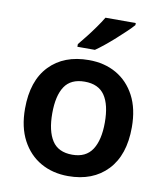

<svg xmlns="http://www.w3.org/2000/svg" viewBox="-86 -837 786 917"><g transform="rotate(10 307.0 -378.0)"><path d="M566 -272Q566 -137 496 -63.5Q426 10 306 10Q231 10 173 -23Q115 -56 81.5 -119Q48 -182 48 -272Q48 -407 118 -480Q188 -553 309 -553Q385 -553 442.5 -520Q500 -487 533 -424.5Q566 -362 566 -272ZM180 -272Q180 -187 210 -140.5Q240 -94 308 -94Q374 -94 404.5 -140.5Q435 -187 435 -272Q435 -358 404.5 -403Q374 -448 307 -448Q240 -448 210 -403Q180 -358 180 -272ZM498 -756Q486 -742 465 -722Q444 -702 419.5 -680Q395 -658 371 -638.5Q347 -619 328 -606H243V-619Q259 -638 279 -663.5Q299 -689 318.5 -716.5Q338 -744 351 -766H498Z"/></g></svg>

Font: Noto Sans Adlam Unjoined SemiBold
Style: Regular
Weight: 600
Version: Version 3.001